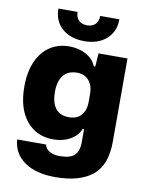

<svg xmlns="http://www.w3.org/2000/svg" viewBox="-99 -816 822 1064"><g transform="rotate(10 312.5 -284.5)"><path d="M43 8H206Q210 31 232.5 44.5Q255 58 291 58Q350 58 374 34Q398 10 398 -38V-112H390Q375 -73 334 -50Q293 -27 239 -27Q144 -27 87.5 -96Q31 -165 31 -288Q31 -369 57 -428.5Q83 -488 130 -519Q177 -550 239 -550Q291 -550 333 -527.5Q375 -505 390 -465H399L404 -540H567V-72Q567 61 494.5 119Q422 177 286 177Q176 177 112 131.5Q48 86 43 8ZM397 -266V-310Q397 -358 372.5 -386Q348 -414 307 -414Q254 -414 228.5 -380.5Q203 -347 203 -288Q203 -229 227.5 -196Q252 -163 303 -163Q349 -163 373 -191Q397 -219 397 -266ZM142 -746H250Q250 -715 267.5 -698.5Q285 -682 314 -682Q343 -682 360 -698.5Q377 -715 377 -746H485Q485 -676 438 -634.5Q391 -593 314 -593Q236 -593 189 -634.5Q142 -676 142 -746Z"/></g></svg>

Font: Mona Sans ExtraBold
Style: Regular
Weight: 800
Designer: Deni Anggara
Foundry: GitHub
Version: Version 2.000